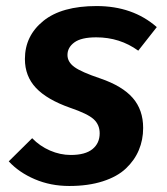

<svg xmlns="http://www.w3.org/2000/svg" viewBox="-20 -598 550 632"><path d="M297.9 -578.1Q417 -578.1 496.1 -508.8L435.1 -431.2Q374.5 -475.1 296.9 -475.1Q247.6 -475.1 224.9 -458.5Q202.1 -441.9 202.1 -417Q202.1 -394 224.9 -377.4Q247.6 -360.8 310.1 -339.8Q382.8 -314.9 417 -275.6Q451.2 -236.3 451.2 -176.8Q451.2 -137.7 437 -104Q422.9 -70.3 394.5 -43.5Q366.2 -16.6 318.4 -1.2Q270.5 14.2 208 14.2Q146.5 14.2 94.5 -8.1Q42.5 -30.3 8.8 -66.9L85.9 -143.1Q110.8 -117.2 144.5 -102.5Q178.2 -87.9 212.9 -87.9Q260.7 -87.9 284.4 -107.2Q308.1 -126.5 308.1 -159.2Q308.1 -187.5 288.3 -205.6Q268.6 -223.6 210.9 -243.2Q134.8 -270 98.4 -308.6Q62 -347.2 62 -403.8Q62 -480 122.6 -529.1Q183.1 -578.1 297.9 -578.1Z"/></svg>

Font: FiraGO SemiBold
Style: Italic
Weight: 600
Italic angle: -8°
Designer: bBox Type GmbH
Foundry: bBox Type GmbH
Version: Version 1.001;PS 001.001;hotconv 1.0.88;makeotf.lib2.5.64775